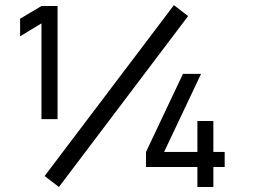

<svg xmlns="http://www.w3.org/2000/svg" viewBox="-20 -744 1034 764"><path d="M728.5 -680 672 -723.5 157.5 -43.5 214.5 0ZM209 -270V-720H145L60 -669.5V-599.5L145 -651V-270ZM829 0V-79.5H874V-139.5H829V-262.5H765.5V-139.5H633L780 -450H708L561 -139.5V-79.5H765.5V0Z"/></svg>

Font: Hauora Medium
Style: Regular
Weight: 500
Designer: Wayne Shih
Foundry: WCYS
Version: Version 1.001;hotconv 1.0.109;makeotfexe 2.5.65596